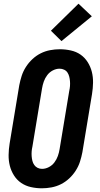

<svg xmlns="http://www.w3.org/2000/svg" viewBox="-20 -1009 540 1037"><path d="M206 8Q176 8 147 1.5Q118 -5 94.5 -21Q71 -37 55.5 -61.5Q40 -86 33 -114Q26 -142 26.5 -172.5Q27 -203 32 -234L84 -548Q89 -574 97 -599Q105 -624 120 -647.5Q135 -671 155.5 -690Q176 -709 200 -721Q224 -733 250.5 -738Q277 -743 303 -743Q333 -743 362.5 -736.5Q392 -730 415 -714Q438 -698 453.5 -673.5Q469 -649 476 -621Q483 -593 482.5 -562.5Q482 -532 477 -501L425 -187Q420 -161 412 -136Q404 -111 389 -87.5Q374 -64 353.5 -45Q333 -26 309 -14Q285 -2 258.5 3Q232 8 206 8ZM207 -97Q226 -97 244 -106.5Q262 -116 274 -132Q286 -148 292.5 -166.5Q299 -185 302 -204L354 -518Q357 -531 358 -544Q359 -557 358 -570Q357 -583 354 -595Q351 -607 344.5 -617Q338 -627 326.5 -632.5Q315 -638 302 -638Q283 -638 265 -628.5Q247 -619 235 -603Q223 -587 216.5 -568.5Q210 -550 207 -531L155 -217Q152 -204 151 -191Q150 -178 151 -165Q152 -152 155 -140Q158 -128 165 -118Q172 -108 183 -102.5Q194 -97 207 -97ZM312 -787 255 -843 404 -989 476 -921Z"/></svg>

Font: Iosevka Term Curly XBd Obl
Style: Regular
Weight: 800
Italic angle: -9°
Designer: Belleve Invis
Foundry: Belleve Invis
Version: Version 32.3.0